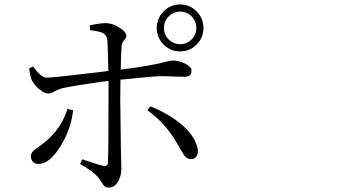

<svg xmlns="http://www.w3.org/2000/svg" viewBox="-20 -813 1540 863"><path d="M469.7 30.3Q457 30.3 449.2 23.4Q444.3 19.5 437.5 6.8Q428.7 -6.8 421.9 -15.6Q395.5 -44.9 339.8 -76.2L349.6 -96.7Q352.5 -95.7 359.4 -93.8Q421.9 -72.3 444.3 -67.4Q463.9 -63.5 464.8 -80.1Q467.8 -125 467.8 -367.2Q467.8 -408.2 467.8 -449.2Q458 -448.2 435.5 -445.3Q310.5 -427.7 267.6 -418Q247.1 -414.1 224.6 -401.4Q208 -392.6 197.3 -392.6Q180.7 -392.6 158.2 -410.6Q135.7 -428.7 123 -452.1Q115.2 -467.8 111.3 -505.9L128.9 -513.7Q166 -462.9 189.5 -463.9Q226.6 -464.8 421.9 -488.3Q454.1 -492.2 466.8 -494.1Q464.8 -612.3 461.9 -634.8Q459 -656.2 441.4 -665Q426.8 -671.9 384.8 -677.7L383.8 -699.2Q428.7 -709 457 -709Q487.3 -708 517.6 -688.5Q547.9 -668.9 547.9 -652.3Q547.9 -644.5 539.1 -633.8Q527.3 -620.1 526.4 -605.5Q524.4 -581.1 522.5 -500Q662.1 -517.6 733.4 -537.1Q749 -541 755.9 -541Q784.2 -541 811.5 -527.3Q840.8 -512.7 840.8 -496.6Q840.8 -480.5 833 -474.1Q825.2 -467.8 806.6 -467.8Q793 -467.8 766.6 -468.8Q730.5 -470.7 707 -470.7Q670.9 -470.7 535.2 -456.1Q525.4 -455.1 521.5 -455.1Q520.5 -422.9 520.5 -366.2Q520.5 -320.3 523.4 -145.5Q525.4 -64.5 525.4 -54.7Q525.4 -21.5 509.8 3.9Q494.1 30.3 469.7 30.3ZM153.3 -76.2Q136.7 -76.2 127.9 -85.9Q119.1 -95.7 119.1 -110.4Q119.1 -123 127 -131.8Q131.8 -137.7 149.4 -149.4Q162.1 -158.2 168.9 -164.1Q217.8 -201.2 245.1 -243.2Q267.6 -275.4 283.2 -323.2L308.6 -317.4Q299.8 -234.4 252.9 -157.2Q203.1 -76.2 153.3 -76.2ZM837.9 -97.7Q823.2 -97.7 810.5 -111.3Q802.7 -120.1 790 -144.5Q783.2 -155.3 780.3 -161.1Q726.6 -257.8 642.6 -317.4L656.2 -335Q736.3 -302.7 793 -255.9Q857.4 -202.1 868.2 -145.5Q872.1 -125 863.8 -111.3Q855.5 -97.7 837.9 -97.7ZM790 -793Q833 -793 863.8 -761.7Q894.5 -730.5 894.5 -687Q894.5 -643.6 863.8 -612.8Q833 -582 789.6 -582Q746.1 -582 715.3 -612.8Q684.6 -643.6 684.6 -687Q684.6 -730.5 715.3 -761.7Q746.1 -793 790 -793ZM790 -614.3Q820.3 -614.3 841.3 -635.7Q862.3 -657.2 862.3 -687.5Q862.3 -717.8 841.3 -739.3Q820.3 -760.7 790 -760.7Q759.8 -760.7 738.3 -739.3Q716.8 -717.8 716.8 -687.5Q716.8 -657.2 738.3 -635.7Q759.8 -614.3 790 -614.3Z"/></svg>

Font: Bpmf Zihi Box R
Style: R
Weight: 400
Foundry: But Ko
Version: Version 1.320